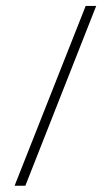

<svg xmlns="http://www.w3.org/2000/svg" viewBox="-20 -602 367 634"><path d="M28.2 11.3 262.9 -582.3H297.6L63.7 11.3Z"/></svg>

Font: Playfair
Style: Regular
Weight: 400
Designer: Claus Eggers Sørensen
Foundry: Claus Eggers Sørensen
Version: Version 2.001;gftools[0.9.30]